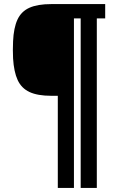

<svg xmlns="http://www.w3.org/2000/svg" viewBox="-20 -820 578 940"><path d="M263 100V-351H231Q164 -351 124.5 -369.5Q85 -388 66.5 -428Q48 -468 44 -534Q43 -551 43 -575.5Q43 -600 44 -618Q47 -684 65.5 -724Q84 -764 124 -782Q164 -800 231 -800H495V-730H454V100H375V-730H342V100Z"/></svg>

Font: Big Shoulders Display ExtraBold
Style: Regular
Weight: 800
Designer: Patric King
Foundry: XO Type Co
Version: Version 1.000; ttfautohint (v1.8.2)